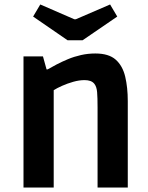

<svg xmlns="http://www.w3.org/2000/svg" viewBox="-20 -838 663 858"><path d="M85 0V-586H172L188 -528H193Q210 -538 233 -550Q256 -562 283.5 -573.5Q311 -585 342 -592Q373 -599 406 -599Q466 -599 497 -571.5Q528 -544 539.5 -495.5Q551 -447 551 -386V0H416V-357Q416 -402 414 -426Q412 -450 402 -463Q395 -472 384 -476Q373 -480 358 -480Q334 -480 307.5 -472.5Q281 -465 257.5 -454.5Q234 -444 220 -435V0ZM282 -658 128 -764 160 -818 312 -752H319L472 -818L504 -764L349 -658Z"/></svg>

Font: Ruda ExtraBold
Style: Regular
Weight: 800
Designer: Mariela Monsalve and Angelina Sanchez
Foundry: Mariela Monsalve and Angelina Sanchez
Version: Version 2.000